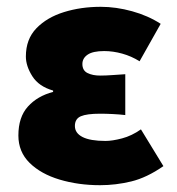

<svg xmlns="http://www.w3.org/2000/svg" viewBox="-20 -532 520 564"><path d="M274 12Q210 12 155 -4.5Q100 -21 67 -53.5Q34 -86 34 -134Q34 -188 62 -219Q90 -250 136 -262V-266Q94 -278 75 -308Q56 -338 56 -366Q56 -417 87 -449Q118 -481 168 -496.5Q218 -512 276 -512Q321 -512 368 -499Q415 -486 452 -462L390 -352Q366 -367 339 -374.5Q312 -382 286 -382Q253 -382 237.5 -371.5Q222 -361 222 -344Q222 -325 237 -317.5Q252 -310 274 -310Q291 -310 311 -311.5Q331 -313 348 -314V-194Q331 -196 311 -197Q291 -198 274 -198Q235 -198 217.5 -190.5Q200 -183 200 -162Q200 -141 222.5 -129.5Q245 -118 290 -118Q310 -118 338.5 -125.5Q367 -133 394 -152L460 -44Q411 -10 365.5 1Q320 12 274 12Z"/></svg>

Font: Source Sans 3 Black
Style: Regular
Weight: 900
Designer: Paul D. Hunt
Foundry: Adobe
Version: Version 3.046;hotconv 1.0.118;makeotfexe 2.5.65603